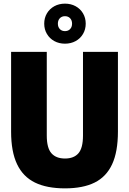

<svg xmlns="http://www.w3.org/2000/svg" viewBox="-20 -1025 709 1055"><path d="M41 -302V-740H237V-280Q237 -212 262.5 -183Q288 -154 337 -154Q386 -154 411 -182.8Q436 -211.5 436 -280V-740H628V-302Q628 -191 596 -122.2Q564 -53.5 500 -21.8Q436 10 337 10Q237 10 171.8 -22Q106.5 -54 73.8 -122.8Q41 -191.5 41 -302ZM223 -895Q223 -926.5 237.8 -951.5Q252.5 -976.5 278.5 -990.8Q304.5 -1005 337 -1005Q369.5 -1005 395.5 -990.8Q421.5 -976.5 436.2 -951.5Q451 -926.5 451 -895Q451 -863.5 436.2 -838.5Q421.5 -813.5 395.5 -799.2Q369.5 -785 337 -785Q304.5 -785 278.5 -799.2Q252.5 -813.5 237.8 -838.5Q223 -863.5 223 -895ZM376 -895Q376 -913.5 365.2 -924.8Q354.5 -936 337 -936Q319.5 -936 308.8 -924.8Q298 -913.5 298 -895Q298 -876.5 308.8 -865.2Q319.5 -854 337 -854Q354.5 -854 365.2 -865.2Q376 -876.5 376 -895Z"/></svg>

Font: Encode Sans Condensed Black
Style: Regular
Weight: 900
Width: 3
Designer: Multiple Designers
Foundry: Impallari Type
Version: Version 2.000